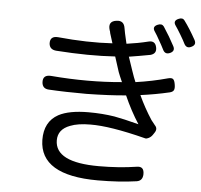

<svg xmlns="http://www.w3.org/2000/svg" viewBox="-58 -884 1032 985"><g transform="rotate(5 458.5 -391.5)"><path d="M481 41Q183 41 180 -141Q179 -235 250 -274Q304 -303 405 -303Q475 -303 538 -293Q583 -285 664 -264Q622 -329 588 -406Q506 -398 385 -396Q273 -396 190 -401Q157 -403 155 -436Q153 -475 196 -472Q388 -456 561 -472Q556 -482 548 -502Q543 -515 540 -522L515 -600Q382 -591 211 -603Q176 -606 174 -638Q173 -676 214 -673Q367 -658 495 -666L479 -717Q479 -720 477.5 -725Q476 -730 475 -732Q461 -777 505 -783Q544 -789 550 -749Q553 -729 563 -687Q566 -676 567 -670Q626 -678 678 -691Q713 -700 720 -665Q727 -633 695 -624Q631 -612 585 -605Q594 -578 608 -537Q621 -498 630 -478Q715 -490 795 -512Q814 -517 821.5 -510Q829 -503 832 -482Q835 -464 830.5 -454.5Q826 -445 810 -441Q737 -424 661 -414Q691 -349 729 -291Q741 -275 748 -267Q765 -250 751 -229L743 -217Q735 -205 723 -199Q712 -193 705 -195Q704 -195 701 -196Q520 -242 419 -241Q355 -241 315 -225Q254 -202 254 -146Q254 -32 480 -32Q584 -32 674 -46Q713 -53 712 -10Q711 23 681 28Q591 41 481 41ZM757 -656Q744 -682 732 -702Q718 -728 707 -744Q689 -769 718 -781Q739 -790 750 -775Q783 -725 807 -679Q820 -655 795 -643Q769 -631 757 -656ZM863 -696Q856 -711 838 -741Q820 -771 810 -785Q794 -808 821 -820Q842 -830 853 -815Q882 -776 913 -720Q926 -696 901 -684Q876 -671 863 -696Z"/></g></svg>

Font: GenSenRounded JP R
Style: Regular
Weight: 400
Version: Version 1.501;PS 1;hotconv 16.6.51;makeotf.lib2.5.65220